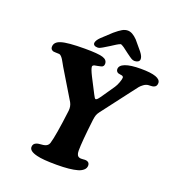

<svg xmlns="http://www.w3.org/2000/svg" viewBox="-160 -1033 1073 1171"><g transform="rotate(20 376.5 -447.0)"><path d="M400.4 -780.8Q352.5 -750.5 341.3 -747.1Q335.4 -745.1 329.6 -745.1Q315.9 -745.1 308.3 -750.7Q300.8 -756.3 301.8 -766.1Q304.2 -782.7 325.2 -803.7L388.2 -862.3Q416.5 -886.2 434.1 -896Q451.7 -905.8 469.2 -905.8Q498.5 -905.8 531.7 -871.6L582 -811.5Q603.5 -784.2 601.6 -766.1Q600.6 -756.3 591.6 -750.7Q582.5 -745.1 569.3 -745.1Q559.1 -745.1 549.1 -751Q539.1 -756.8 514.6 -774.9Q509.8 -778.8 506.8 -780.8Q502.4 -783.7 493.2 -791Q483.9 -798.3 480 -801Q476.1 -803.7 469.5 -807.6Q462.9 -811.5 457.5 -813.5Q451.7 -811.5 444.3 -807.9Q437 -804.2 432.1 -801Q427.2 -797.9 416.7 -791.3Q406.2 -784.7 400.4 -780.8ZM458 -478 511.7 -556.2Q522 -571.3 529.8 -593Q537.6 -614.7 537.6 -624Q537.6 -633.3 527.3 -636.2Q524.9 -636.7 515.4 -638.2Q505.9 -639.6 502 -641.1Q488.3 -648.4 488.3 -663.1Q488.3 -687.5 522.7 -700.7Q557.1 -713.9 623.5 -713.9Q752.9 -713.9 752.9 -668Q752.9 -645.5 733.4 -639.2Q726.1 -636.7 714.6 -636.5Q703.1 -636.2 698.2 -635.7Q683.6 -633.8 669.9 -623.8Q656.2 -613.8 648.2 -604Q640.1 -594.2 618.7 -565.4Q615.2 -561 613.8 -559.1L475.1 -377Q465.8 -364.7 461.7 -353.5Q457.5 -342.3 454.6 -320.3Q437 -173.3 437 -114.3Q437 -81.5 456.5 -75.7Q463.4 -72.8 479 -74.5Q494.6 -76.2 501.5 -74.7Q522.9 -70.3 522.9 -49.3Q522.9 -31.7 509 -19.5Q495.1 -7.3 474.6 -1.5Q427.2 12.2 339.4 12.2Q249 12.2 210.9 2Q158.7 -10.3 158.7 -37.6Q158.7 -60.1 181.6 -67.9Q189 -70.8 206.5 -72Q224.1 -73.2 231.9 -75.7Q252.9 -81.1 259.3 -100.1Q275.4 -152.3 296.4 -322.3Q299.8 -351.6 286.6 -375.5L172.9 -564Q169.4 -569.8 162.1 -583.3Q154.8 -596.7 150.1 -604.2Q145.5 -611.8 138.4 -619.4Q131.3 -627 124.5 -628.4Q119.1 -629.4 101.8 -629.2Q84.5 -628.9 78.1 -633.8Q66.9 -640.1 66.9 -654.3Q66.9 -686 106.9 -698.7Q148.4 -712.4 260.7 -712.4Q346.7 -712.4 376.5 -703.1Q407.7 -693.8 407.7 -667.5Q407.7 -648.9 390.1 -644.5Q382.8 -642.1 367.4 -639.6Q352.1 -637.2 349.1 -636.2Q337.4 -632.3 337.4 -624Q337.4 -609.9 358.4 -567.9L409.2 -469.2Q420.9 -445.3 426.3 -445.3Q429.2 -445.3 433.1 -447.8Q437 -450.2 441.9 -456.3Q446.8 -462.4 449.5 -466.1Q452.1 -469.7 458 -478Z"/></g></svg>

Font: Cooper*
Style: Bold Italic
Weight: 700
Italic angle: -7°
Designer: Owen Earl
Foundry: indestructible type*
Version: Version 0.001